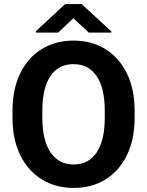

<svg xmlns="http://www.w3.org/2000/svg" viewBox="-20 -922 729 952"><path d="M647.5 -372.1V-338.4Q647.5 -230.5 609.1 -152.3Q570.8 -74.2 502.9 -32.2Q435.1 9.8 345.2 9.8Q256.3 9.8 187.7 -32.2Q119.1 -74.2 80.6 -152.3Q42 -230.5 42 -338.4V-372.1Q42 -480.5 80.3 -558.6Q118.7 -636.7 187 -678.7Q255.4 -720.7 344.2 -720.7Q434.1 -720.7 502.2 -678.7Q570.3 -636.7 608.9 -558.6Q647.5 -480.5 647.5 -372.1ZM499.5 -338.4V-373Q499.5 -485.4 459 -544.7Q418.5 -604 344.2 -604Q270 -604 230 -544.7Q189.9 -485.4 189.9 -373V-338.4Q189.9 -226.6 230.5 -166.5Q271 -106.4 345.2 -106.4Q419.4 -106.4 459.5 -166.5Q499.5 -226.6 499.5 -338.4ZM384.8 -901.9 532.2 -766.1V-760.3H420.4L343.8 -831.5L268.1 -760.3H158.2V-767.6L303.2 -901.9Z"/></svg>

Font: Vazirmatn UI
Style: Bold
Weight: 700
Designer: Saber Rastikerdar
Foundry: Saber Rastikerdar
Version: Version 33.003